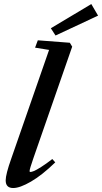

<svg xmlns="http://www.w3.org/2000/svg" viewBox="-20 -926 509 957"><path d="M256.8 -749 233.4 -785.2 435.1 -905.8 468.8 -848.1ZM45.9 11.2Q8.3 11.2 8.3 -26.9Q8.3 -57.1 36.1 -135.3L224.6 -677.2L154.8 -688.5L168.5 -725.1L328.1 -712.9L339.8 -693.4L146 -136.2Q127.4 -83 127.4 -72.8Q127.4 -68.8 131.3 -68.8Q137.2 -68.8 148.9 -73.5Q160.6 -78.1 185.3 -93.8Q210 -109.4 240.7 -133.3L255.4 -116.7Q189.5 -52.7 134.3 -20.8Q79.1 11.2 45.9 11.2Z"/></svg>

Font: Elstob 18pt
Style: Bold Italic
Weight: 700
Italic angle: -20°
Designer: Peter S. Baker
Version: Version 1.015